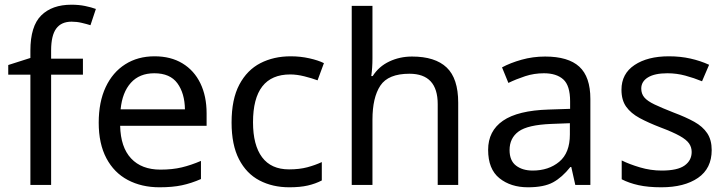

<svg xmlns="http://www.w3.org/2000/svg" viewBox="-20 -785 3086 815"><path d="M332 -468H197V0H109V-468H15V-509L109 -539V-570Q109 -674 155 -719.5Q201 -765 283 -765Q315 -765 341.5 -759.5Q368 -754 387 -747L364 -678Q348 -683 327 -688Q306 -693 284 -693Q240 -693 218.5 -663.5Q197 -634 197 -571V-536H332Z M636 -546Q705 -546 754.5 -516Q804 -486 830.5 -431.5Q857 -377 857 -304V-251H490Q492 -160 536.5 -112.5Q581 -65 661 -65Q712 -65 751.5 -74.5Q791 -84 833 -102V-25Q792 -7 752 1.5Q712 10 657 10Q581 10 522.5 -21Q464 -52 431.5 -113.5Q399 -175 399 -264Q399 -352 428.5 -415Q458 -478 511.5 -512Q565 -546 636 -546ZM635 -474Q572 -474 535.5 -433.5Q499 -393 492 -321H765Q764 -389 733 -431.5Q702 -474 635 -474Z M1208 10Q1137 10 1081.5 -19Q1026 -48 994.5 -109Q963 -170 963 -265Q963 -364 996 -426Q1029 -488 1085.5 -517Q1142 -546 1214 -546Q1255 -546 1293 -537.5Q1331 -529 1355 -517L1328 -444Q1304 -453 1272 -461Q1240 -469 1212 -469Q1054 -469 1054 -266Q1054 -169 1092.5 -117.5Q1131 -66 1207 -66Q1251 -66 1284.5 -75Q1318 -84 1346 -97V-19Q1319 -5 1286.5 2.5Q1254 10 1208 10Z M1561 -537Q1561 -497 1556 -462H1562Q1588 -503 1632.5 -524Q1677 -545 1729 -545Q1827 -545 1876 -498.5Q1925 -452 1925 -349V0H1838V-343Q1838 -472 1718 -472Q1628 -472 1594.5 -421.5Q1561 -371 1561 -277V0H1473V-760H1561Z M2294 -545Q2392 -545 2439 -502Q2486 -459 2486 -365V0H2422L2405 -76H2401Q2366 -32 2327.5 -11Q2289 10 2221 10Q2148 10 2100 -28.5Q2052 -67 2052 -149Q2052 -229 2115 -272.5Q2178 -316 2309 -320L2400 -323V-355Q2400 -422 2371 -448Q2342 -474 2289 -474Q2247 -474 2209 -461.5Q2171 -449 2138 -433L2111 -499Q2146 -518 2194 -531.5Q2242 -545 2294 -545ZM2320 -259Q2220 -255 2181.5 -227Q2143 -199 2143 -148Q2143 -103 2170.5 -82Q2198 -61 2241 -61Q2309 -61 2354 -98.5Q2399 -136 2399 -214V-262Z M3001 -148Q3001 -70 2943 -30Q2885 10 2787 10Q2731 10 2690.5 1Q2650 -8 2619 -24V-104Q2651 -88 2696.5 -74.5Q2742 -61 2789 -61Q2856 -61 2886 -82.5Q2916 -104 2916 -140Q2916 -160 2905 -176Q2894 -192 2865.5 -208Q2837 -224 2784 -244Q2732 -264 2695 -284Q2658 -304 2638 -332Q2618 -360 2618 -404Q2618 -472 2673.5 -509Q2729 -546 2819 -546Q2868 -546 2910.5 -536.5Q2953 -527 2990 -510L2960 -440Q2926 -454 2889 -464Q2852 -474 2813 -474Q2759 -474 2730.5 -456.5Q2702 -439 2702 -409Q2702 -387 2715 -371.5Q2728 -356 2758.5 -341.5Q2789 -327 2840 -307Q2891 -288 2927 -268Q2963 -248 2982 -219.5Q3001 -191 3001 -148Z"/></svg>

Font: Noto Sans Hanunoo
Style: Regular
Weight: 400
Designer: Monotype Design Team
Foundry: Monotype Imaging Inc.
Version: Version 2.003; ttfautohint (v1.8.4.7-5d5b)